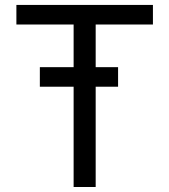

<svg xmlns="http://www.w3.org/2000/svg" viewBox="-20 -747 676 767"><path d="M451.7 -478.7V-400.6H362.2V0H274.1V-400.6H139.2V-478.7H274.1V-649.1H45.5V-727.3H590.9V-649.1H362.2V-478.7Z"/></svg>

Font: Interface
Style: Regular
Weight: 400
Designer: Rasmus Andersson
Foundry: rsms
Version: Version 1.8